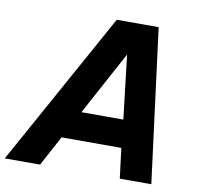

<svg xmlns="http://www.w3.org/2000/svg" viewBox="-116 -825 945 911"><g transform="rotate(10 356.0 -370.0)"><path d="M-35 0 374 -740H576L671 0H519L501 -145H213L135 0ZM285 -279H487L451 -586Z"/></g></svg>

Font: Be Vietnam Pro
Style: Bold Italic
Weight: 700
Italic angle: -12°
Designer: Lam Bao, Tony Le, Vietanh Nguyen
Foundry: Yellow Type Foundry
Version: Version 1.002; ttfautohint (v1.8.3)